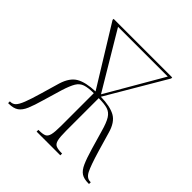

<svg xmlns="http://www.w3.org/2000/svg" viewBox="-149 -652 767 767"><g transform="rotate(45 234.5 -268.0)"><path d="M6 0V-10H9Q22 -10 31 -19Q40 -28 49.5 -52Q59 -76 72 -121L95 -200Q109 -245 137.5 -261.5Q166 -278 220 -280L66 -530V-536H397V-530L250 -280Q303 -279 332 -263Q361 -247 374 -200L397 -121Q416 -57 428 -33.5Q440 -10 460 -10H463V0H459Q434 0 419.5 -9.5Q405 -19 394.5 -42.5Q384 -66 372 -107L350 -183Q339 -223 327.5 -241Q316 -259 298 -264.5Q280 -270 248 -270V-86Q248 -51 252 -35Q256 -19 267 -14.5Q278 -10 299 -10H301V0H167V-10H171Q191 -10 201.5 -14.5Q212 -19 216 -35Q220 -51 220 -86V-270Q189 -270 171 -264Q153 -258 142.5 -240.5Q132 -223 121 -188L97 -107Q86 -68 76 -44.5Q66 -21 51 -10.5Q36 0 9 0ZM243 -288H244L382 -526H101Z"/></g></svg>

Font: Noto Serif Display ExtraCondensed Thin
Style: Regular
Weight: 100
Width: 2
Designer: Monotype Design Team
Foundry: Monotype Imaging Inc.
Version: Version 2.009